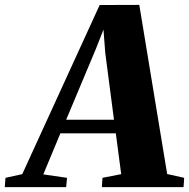

<svg xmlns="http://www.w3.org/2000/svg" viewBox="-102 -765 774 785"><path d="M-82.5 0 -79.5 -38 -11 -53 305.5 -744.5 467.5 -745 581.5 -53.5 651 -38 648.5 0H314.5L317 -38L393.5 -53L371.5 -220H145L75 -52L172 -38L168.5 0ZM168.5 -275.5H364L328.5 -547.5L321 -644L290 -565Z"/></svg>

Font: Merriweather 72pt Black
Style: Italic
Weight: 900
Italic angle: -7.8°
Version: Version 2.101